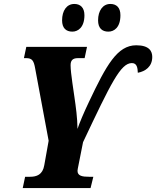

<svg xmlns="http://www.w3.org/2000/svg" viewBox="-20 -951 790 971"><path d="M528 -791C557 -791 589 -812 589 -874C589 -913 569 -931 538 -931C500 -931 476 -897 476 -848C476 -809 496 -791 528 -791ZM346 -791C374 -791 407 -812 407 -874C407 -913 386 -931 356 -931C317 -931 294 -897 294 -848C294 -809 314 -791 346 -791ZM95 0H438L452 -57H431C397 -57 372 -61 372 -87C372 -93 374 -100 377 -116L400 -232C542 -532 590 -632 647 -632C673 -632 676 -607 677 -583C715 -590 750 -614 750 -663C750 -691 736 -722 669 -722C573 -722 518 -622 430 -436C406 -386 380 -325 372 -299C371 -358 364 -408 356 -463L346 -532C341 -569 337 -600 337 -621C337 -644 346 -657 374 -657H408L420 -714H113L101 -657H112C143 -657 151 -644 158 -604L226 -239L204 -116C196 -67 165 -57 132 -57H107Z"/></svg>

Font: Noto Serif ExtraCondensed Black
Style: Italic
Weight: 900
Width: 2
Italic angle: -12°
Designer: Monotype Design Team
Foundry: Monotype Imaging Inc.
Version: Version 2.014